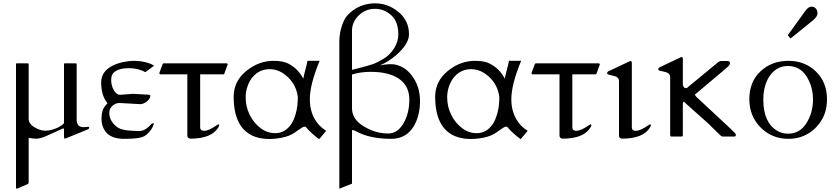

<svg xmlns="http://www.w3.org/2000/svg" viewBox="-20 -819 5019 1152"><path d="M364 1V-46Q362 -48 360 -48H357Q356 -48 319 -30.5Q282 -13 251 0Q220 13 198 13Q176 13 152 8V275Q152 283 147 285L82 313Q77 313 76.5 311Q76 309 76 302V-429Q76 -436 76.5 -437.5Q77 -439 82 -439H146Q150 -439 151 -437.5Q152 -436 152 -429V-107Q152 -76 186.5 -55.5Q221 -35 249 -35Q277 -35 301.5 -43.5Q326 -52 333.5 -57Q341 -62 348.5 -66.5Q356 -71 364 -80V-429Q364 -436 364.5 -437.5Q365 -439 370 -439H434Q438 -439 439 -437.5Q440 -436 440 -429V-96Q442 -75 452 -65.5Q462 -56 484 -56L512 -58Q515 -58 515 -52.5Q515 -47 508 -43L378 10Q372 13 368 13Q364 13 364 1Z M625 -199Q587 -246 587 -324Q587 -381 637.5 -414.5Q688 -448 776 -454Q857 -454 905 -425L852 -386Q810 -410 752 -410Q694 -410 664 -385Q647 -371 647 -338.5Q647 -306 663 -278Q679 -250 700 -250L778 -256L849 -252Q882 -252 882 -245Q882 -227 861 -210.5Q840 -194 822 -194L698 -201Q662 -201 641 -167Q636 -158 636 -139Q636 -96 678 -60Q707 -36 780 -34Q799 -33 817 -33Q852 -33 888 -75Q890 -77 895.5 -78.5Q901 -80 903 -82Q902 -65 889 -45Q862 -4 828.5 5Q795 14 725.5 14Q656 14 622.5 -19Q589 -52 589 -111Q589 -132 595 -153.5Q601 -175 625 -199Z M1278 -66Q1287 -73 1291 -73Q1295 -73 1295 -66Q1295 -62 1291 -56Q1251 13 1121 13Q1117 13 1110.5 8.5Q1104 4 1104 -7V-373H944Q936 -373 936 -381L955 -432Q957 -439 963 -439H1338Q1346 -439 1346 -432L1325 -375Q1324 -373 1319 -373H1181V-55Q1181 -34 1206 -34Q1231 -34 1278 -66Z M1898 -454Q1839 -313 1839 -223Q1839 -131 1894 -69Q1913 -49 1937 -34L1895 16Q1872 0 1849.5 -21Q1827 -42 1821 -50.5Q1815 -59 1809 -59Q1803 -59 1798.5 -57Q1794 -55 1788 -51Q1778 -44 1747.5 -23Q1717 -2 1672 7Q1571 27 1499 -3Q1382 -54 1382 -239Q1382 -331 1457 -392.5Q1532 -454 1621 -454Q1679 -454 1710.5 -437Q1742 -420 1762 -399.5Q1782 -379 1800 -347Q1802 -362 1812 -399.5Q1822 -437 1825 -454ZM1454 -236Q1454 -179 1478 -130.5Q1502 -82 1542.5 -51Q1583 -20 1631 -20Q1692 -20 1729 -77Q1743 -97 1755 -139Q1767 -181 1767 -237Q1758 -308 1707.5 -356Q1657 -404 1598 -404Q1539 -404 1500 -361Q1479 -339 1466.5 -305Q1454 -271 1454 -236Z M2093 -39Q2092 -39 2092 -29V283L2016 313V-566Q2016 -637 2045 -698Q2059 -728 2098 -757Q2156 -799 2232 -799Q2308 -799 2371 -747Q2434 -695 2434 -613Q2434 -566 2382 -512Q2330 -458 2259 -426Q2292 -434 2326.5 -434Q2361 -434 2394 -416Q2427 -398 2450 -367Q2500 -302 2500 -213.5Q2500 -125 2463 -62Q2417 14 2328 14Q2198 14 2117 -31Q2102 -39 2093 -39ZM2204 -388Q2145 -388 2092 -372V-170Q2092 -103 2163 -60.5Q2234 -18 2309 -18Q2365 -18 2400.5 -78.5Q2436 -139 2436 -221Q2436 -303 2375 -345.5Q2314 -388 2204 -388ZM2092 -400Q2207 -428 2234 -441Q2261 -454 2279 -465Q2319 -488 2344.5 -529Q2370 -570 2370 -612Q2370 -689 2327.5 -727.5Q2285 -766 2230 -766Q2175 -766 2135 -729Q2095 -692 2092 -641Z M3107 -454Q3048 -313 3048 -223Q3048 -131 3103 -69Q3122 -49 3146 -34L3104 16Q3081 0 3058.5 -21Q3036 -42 3030 -50.5Q3024 -59 3018 -59Q3012 -59 3007.5 -57Q3003 -55 2997 -51Q2987 -44 2956.5 -23Q2926 -2 2881 7Q2780 27 2708 -3Q2591 -54 2591 -239Q2591 -331 2666 -392.5Q2741 -454 2830 -454Q2888 -454 2919.5 -437Q2951 -420 2971 -399.5Q2991 -379 3009 -347Q3011 -362 3021 -399.5Q3031 -437 3034 -454ZM2663 -236Q2663 -179 2687 -130.5Q2711 -82 2751.5 -51Q2792 -20 2840 -20Q2901 -20 2938 -77Q2952 -97 2964 -139Q2976 -181 2976 -237Q2967 -308 2916.5 -356Q2866 -404 2807 -404Q2748 -404 2709 -361Q2688 -339 2675.5 -305Q2663 -271 2663 -236Z M3511 -66Q3520 -73 3524 -73Q3528 -73 3528 -66Q3528 -62 3524 -56Q3484 13 3354 13Q3350 13 3343.5 8.5Q3337 4 3337 -7V-373H3177Q3169 -373 3169 -381L3188 -432Q3190 -439 3196 -439H3571Q3579 -439 3579 -432L3558 -375Q3557 -373 3552 -373H3414V-55Q3414 -34 3439 -34Q3464 -34 3511 -66Z M3868 -66Q3877 -73 3881 -73Q3885 -73 3885 -66Q3885 -62 3881 -56Q3841 13 3711 13Q3707 13 3700.5 8.5Q3694 4 3694 -7V-333Q3694 -353 3672 -361Q3662 -364 3651 -366.5Q3640 -369 3633 -371Q3626 -373 3624.5 -374.5Q3623 -376 3623 -381.5Q3623 -387 3630 -391L3755 -450Q3761 -453 3762 -453Q3771 -453 3771 -441V-55Q3771 -34 3796 -34Q3821 -34 3868 -66Z M4083 -209Q4077 -209 4077 -186V-8Q4077 -1 4071 0H4006Q4001 -1 4001 -9V-356Q4001 -377 3979 -385Q3969 -388 3957.5 -390.5Q3946 -393 3939.5 -394.5Q3933 -396 3931.5 -398Q3930 -400 3930 -405.5Q3930 -411 3937 -415L4062 -474Q4068 -477 4069 -477Q4077 -477 4077 -465V-309Q4081 -295 4087.5 -292.5Q4094 -290 4100 -290L4283 -441Q4297 -453 4307 -453H4343Q4360 -453 4360 -442Q4360 -431 4348.5 -420Q4337 -409 4325 -399L4150 -252Q4150 -246 4159 -237L4360 -50Q4371 -38 4378 -32Q4385 -26 4390 -21Q4395 -16 4395 -8Q4395 0 4387 0H4315Q4308 0 4298.5 -10.5Q4289 -21 4273 -35.5Q4257 -50 4235 -73L4084 -208Q4084 -209 4084 -209Z M4710 14Q4612 14 4544 -54Q4476 -122 4476 -225Q4476 -328 4543 -391Q4610 -454 4710 -454Q4810 -454 4876 -389.5Q4942 -325 4942 -223Q4942 -121 4875 -53.5Q4808 14 4710 14ZM4594 -357Q4560 -302 4560 -220Q4560 -85 4642 -35Q4671 -17 4709 -17Q4779 -17 4818.5 -80Q4858 -143 4858 -221.5Q4858 -300 4818.5 -361.5Q4779 -423 4707.5 -423Q4636 -423 4594 -357ZM4709 -605Q4707 -607 4707 -608Q4707 -609 4709 -611L4813 -755Q4831 -779 4848 -779Q4865 -779 4875 -768Q4885 -757 4885 -738.5Q4885 -720 4858 -697L4727 -591Q4724 -589 4722.5 -589Q4721 -589 4720 -591Z"/></svg>

Font: Cardo
Style: Regular
Weight: 400
Designer: David J. Perry
Foundry: David J. Perry
Version: Version 1.0451